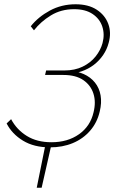

<svg xmlns="http://www.w3.org/2000/svg" viewBox="-20 -684 540 899"><path d="M152 195 193 -8H221L175 195ZM214 6Q139 6 87.5 -25.5Q36 -57 11 -106L32 -126Q58 -77 105.5 -47.5Q153 -18 221 -18Q297 -18 350 -55.5Q403 -93 418 -158Q430 -206 417.5 -245.5Q405 -285 370 -309Q335 -333 277 -333H191L196 -354H281Q330 -354 367 -372Q404 -390 427.5 -419.5Q451 -449 460 -482Q471 -523 459 -559.5Q447 -596 413.5 -618.5Q380 -641 327 -641Q266 -641 218.5 -612Q171 -583 139 -542L124 -561Q159 -605 213.5 -634.5Q268 -664 334 -664Q394 -664 433 -638.5Q472 -613 487 -572Q502 -531 489 -484Q481 -453 463 -426.5Q445 -400 419.5 -380.5Q394 -361 362 -350Q330 -339 293 -339L296 -352Q339 -352 371.5 -337.5Q404 -323 424.5 -297.5Q445 -272 451 -237.5Q457 -203 447 -162Q435 -110 402 -72Q369 -34 321 -14Q273 6 214 6Z"/></svg>

Font: Ysabeau Office Thin
Style: Italic
Weight: 250
Italic angle: -12°
Designer: Christian Thalmann (Catharsis Fonts)
Version: Version 2.001;gftools[0.9.30]; featfreeze: tnum,lnum,ss02